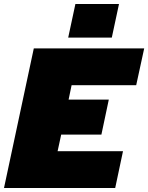

<svg xmlns="http://www.w3.org/2000/svg" viewBox="-34 -940 741 960"><path d="M-14 0 135 -698H687L647 -514H324L309 -442H510L473 -267H272L254 -184H581L542 0ZM307 -752 343 -920H561L525 -752Z"/></svg>

Font: Azeret Mono Thin Black
Style: Italic
Weight: 900
Italic angle: -12°
Version: Version 1.002